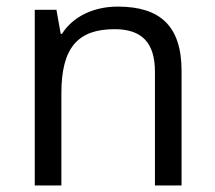

<svg xmlns="http://www.w3.org/2000/svg" viewBox="-20 -565 654 585"><path d="M533.2 0H452.1V-346.2C452.1 -433.6 413.6 -476.1 329.1 -476.1C217.3 -476.1 167 -419.9 167 -280.8V0H85.9V-535.2H151.9L165 -461.9H168.9C202.1 -514.6 265.1 -544.9 338.9 -544.9C467.8 -544.9 533.2 -485.8 533.2 -349.1Z"/></svg>

Font: OpenSansEmoji
Style: Regular
Weight: 400
Foundry: MorbZ
Version: Version 1.000;PS 001.000;hotconv 1.0.70;makeotf.lib2.5.58329